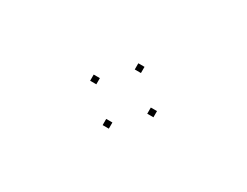

<svg xmlns="http://www.w3.org/2000/svg" viewBox="-36 -596 692 538"><g transform="rotate(30 310.0 -327.0)"><path d="M412.5 -317.3V-337.3H392.5V-317.3ZM320.2 -407.2V-427.2H300.2V-407.2ZM227.7 -317.3V-337.3H207.7V-317.3ZM320.2 -227.2V-247.2H300.2V-227.2Z"/></g></svg>

Font: Monaspace Xenon Dots Var
Style: Regular
Weight: 400
Designer: Riley Cran and the Lettermatic Team
Version: Version 1.100 (Monaspace Xenon Dots)